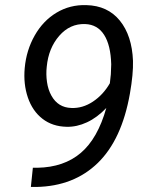

<svg xmlns="http://www.w3.org/2000/svg" viewBox="-20 -741 590 762"><path d="M401.9 -312.5Q365.7 -274.4 325.2 -255.6Q284.7 -236.8 244.6 -237.8Q188.5 -238.8 148.7 -269.5Q108.9 -300.3 90.6 -354Q72.3 -407.7 78.1 -471.2Q84.5 -541.5 117.7 -600.1Q150.9 -658.7 204.3 -690.7Q257.8 -722.7 322.3 -720.7Q407.2 -718.8 455.6 -659.2Q503.9 -599.6 507.8 -499.5Q509.3 -447.3 495.6 -369.6Q463.4 -187 368.4 -94.5Q273.4 -2 124.5 1H102.5L110.4 -75.2H128.4Q233.4 -77.1 300.5 -134Q367.7 -190.9 401.9 -312.5ZM263.2 -312.5Q307.6 -310.5 348.6 -337.6Q389.6 -364.7 416 -410.6L419.9 -446.3L421.4 -485.8Q419.4 -561.5 393.3 -602.5Q367.2 -643.6 318.4 -645.5Q257.8 -647.9 215.1 -598.9Q172.4 -549.8 165.5 -476.1Q162.1 -446.3 166.5 -415.5Q170.9 -384.8 184.1 -361.3Q210.4 -314 263.2 -312.5Z"/></svg>

Font: RobotoDraft
Style: Italic
Weight: 400
Italic angle: -12°
Version: Version 2.001101; 2014